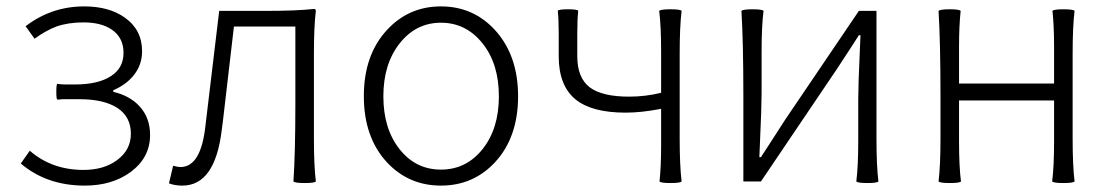

<svg xmlns="http://www.w3.org/2000/svg" viewBox="-20 -567 3472 600"><path d="M245 13Q126 13 45 -56L73 -96Q142 -36 241 -36Q304 -36 345 -66Q389 -98 389 -149Q389 -202 347 -229.5Q305 -257 228 -257H193H176Q172 -257 166 -256Q161 -256 159 -256Q156 -257 156 -280.5Q156 -304 159 -305Q171 -303 186 -303H214Q288 -303 328 -330Q366 -355 366 -402Q366 -449 330 -474Q297 -497 241 -497Q193 -497 156 -484Q124 -472 88 -446L60 -485Q141 -547 243 -547Q321 -547 370 -512Q424 -474 424 -407Q424 -366 400 -334.5Q376 -303 334 -285V-280Q385 -268 415 -236Q449 -200 449 -145Q449 -75 389 -30Q331 13 245 13Z M550 13Q526 13 508 6L521 -49Q535 -45 544 -45Q608 -45 622 -174Q629 -234 643.5 -353.5Q658 -473 665 -533H813Q906 -533 961 -539Q967 -539 967 -533Q961 -484 961 -400V-266V-133Q961 -50 967 0Q963 5 932 5Q902 5 897 0Q903 -90 903 -242V-484H711Q700 -386 677 -192Q674 -171 673 -161Q652 13 550 13Z M1358 13Q1257 13 1189 -60Q1117 -138 1117 -266.5Q1117 -395 1189 -473Q1257 -547 1358 -547Q1459 -547 1527 -473Q1599 -394 1599 -266Q1599 -138 1527 -60Q1459 13 1358 13ZM1358 -37Q1437 -37 1488 -101Q1539 -165 1539 -266Q1539 -368 1487.5 -432Q1436 -496 1358 -496Q1280 -496 1229 -431.5Q1178 -367 1178 -266Q1178 -165 1228.5 -101Q1279 -37 1358 -37Z M2075 5Q2045 5 2041 0Q2046 -47 2046 -113V-227Q2044 -227 2041 -226Q1983 -215 1935 -215Q1830 -215 1779 -256Q1726 -299 1726 -391V-462Q1726 -508 1723 -533Q1725 -538 1755 -538Q1785 -538 1787 -533Q1784 -508 1784 -462V-391Q1784 -324 1823 -294Q1862 -265 1946 -265Q1997 -265 2046 -277V-405Q2046 -485 2040 -533Q2045 -538 2075 -538Q2106 -538 2110 -533Q2104 -484 2104 -400V-266V-133Q2104 -50 2110 0Q2106 5 2075 5Z M2691 5Q2661 5 2656 0Q2662 -48 2662 -128V-256Q2662 -302 2667 -409Q2668 -441 2669 -457H2664Q2647 -430 2601 -360Q2593 -347 2589 -342L2358 0H2303V-267Q2303 -434 2297 -533Q2302 -538 2332 -538Q2362 -538 2366 -533Q2360 -485 2360 -405V-276Q2360 -232 2355 -124Q2354 -92 2353 -76H2358Q2369 -93 2396 -134.5Q2423 -176 2433 -192L2664 -533H2719V-266V-133Q2719 -50 2725 0Q2721 5 2691 5Z M2948 5Q2918 5 2913 0Q2919 -50 2919 -133V-267Q2919 -434 2913 -533Q2918 -538 2948 -538Q2978 -538 2982 -533Q2977 -486 2977 -420V-306H3274V-420Q3274 -486 3269 -533Q3273 -538 3303 -538Q3334 -538 3338 -533Q3332 -484 3332 -400V-266V-133Q3332 -50 3338 0Q3334 5 3303 5Q3273 5 3268 0Q3274 -47 3274 -126V-253H2977V-126Q2977 -47 2983 0Q2979 5 2948 5Z"/></svg>

Font: GenSekiGothic TW L
Style: Regular
Weight: 300
Version: Version 1.501;PS 1;hotconv 16.6.51;makeotf.lib2.5.65220